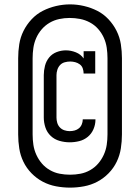

<svg xmlns="http://www.w3.org/2000/svg" viewBox="-20 -780 640 877"><path d="M298 -130Q275 -130 252 -136.5Q229 -143 212 -159Q195 -175 187.5 -197.5Q180 -220 180 -243V-437Q180 -458 185.5 -479.5Q191 -501 204.5 -517.5Q218 -534 238.5 -542Q259 -550 281 -550Q304 -550 326.5 -541Q349 -532 362 -513V-546H415V-444H362Q362 -456 358 -467.5Q354 -479 344.5 -486Q335 -493 323.5 -496Q312 -499 301 -499Q288 -499 275.5 -495.5Q263 -492 254.5 -483Q246 -474 242 -461.5Q238 -449 238 -437V-243Q238 -231 241.5 -219Q245 -207 253.5 -198Q262 -189 274 -185Q286 -181 298 -181Q310 -181 321 -184Q332 -187 340.5 -194Q349 -201 353.5 -212Q358 -223 358 -234Q358 -234 358 -234.5Q358 -235 358 -235H416Q416 -235 416 -234.5Q416 -234 416 -233Q416 -211 407 -190Q398 -169 381 -155Q364 -141 342.5 -135.5Q321 -130 298 -130ZM300 77Q268 77 236 71Q204 65 175.5 50Q147 35 124 11.5Q101 -12 87 -41Q73 -70 68 -102Q63 -134 63 -166V-514Q63 -546 68 -578Q73 -610 87.5 -639Q102 -668 124.5 -692Q147 -716 175.5 -730.5Q204 -745 236 -752.5Q268 -760 300 -760Q332 -760 364 -752.5Q396 -745 424.5 -730.5Q453 -716 475.5 -692Q498 -668 512.5 -639Q527 -610 532 -578Q537 -546 537 -514V-166Q537 -134 532 -102Q527 -70 513 -41Q499 -12 476 11.5Q453 35 424.5 50Q396 65 364 71Q332 77 300 77ZM300 18Q324 18 347.5 13.5Q371 9 392 -3Q413 -15 428.5 -33Q444 -51 454 -73Q464 -95 467.5 -118.5Q471 -142 471 -166V-514Q471 -538 467.5 -562Q464 -586 454 -608Q444 -630 428 -648Q412 -666 390.5 -677.5Q369 -689 345.5 -693.5Q322 -698 298 -698Q274 -698 250.5 -693Q227 -688 206.5 -676Q186 -664 170.5 -646Q155 -628 145.5 -606.5Q136 -585 132.5 -561.5Q129 -538 129 -514V-166Q129 -142 132.5 -118.5Q136 -95 146 -73Q156 -51 171.5 -33Q187 -15 208 -3Q229 9 252.5 13.5Q276 18 300 18Z"/></svg>

Font: Iosevka Slab Extended
Style: Regular
Weight: 400
Width: 7
Monospace: yes
Designer: Belleve Invis
Foundry: Belleve Invis
Version: Version 11.1.1; ttfautohint (v1.8.3)